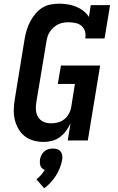

<svg xmlns="http://www.w3.org/2000/svg" viewBox="-20 -763 640 1043"><path d="M218 8Q189 8 162 0.5Q135 -7 114 -23.5Q93 -40 79.5 -64Q66 -88 60 -114.5Q54 -141 55 -170Q56 -199 61 -228L114 -553Q118 -576 125 -599.5Q132 -623 143.5 -645Q155 -667 171.5 -687Q188 -707 209 -720.5Q230 -734 254.5 -738.5Q279 -743 302 -743Q326 -743 349.5 -739Q373 -735 394 -726.5Q415 -718 433 -704Q451 -690 463 -671L473 -735H578L548 -554H443Q447 -573 442 -591.5Q437 -610 424 -621.5Q411 -633 392.5 -637.5Q374 -642 355 -642Q341 -642 326 -640Q311 -638 297.5 -631.5Q284 -625 272 -614.5Q260 -604 251.5 -591.5Q243 -579 238.5 -565Q234 -551 232 -536L178 -212Q174 -190 175 -168Q176 -146 186.5 -128Q197 -110 216 -101.5Q235 -93 257 -93Q276 -93 295 -98Q314 -103 329.5 -115.5Q345 -128 354.5 -145.5Q364 -163 367 -182L387 -307H294L311 -407H524L457 0H348L363 -93Q353 -71 338.5 -51.5Q324 -32 305 -18Q286 -4 263 2Q240 8 218 8ZM220 260 178 211Q191 201 202.5 188Q214 175 223 160Q215 157 209 151.5Q203 146 200 138.5Q197 131 196.5 122Q196 113 197 104Q199 92 205 80Q211 68 220.5 59.5Q230 51 242.5 47.5Q255 44 267 44Q280 44 291 47.5Q302 51 309 59.5Q316 68 318 80Q320 92 318 104Q314 126 305.5 148Q297 170 284.5 190Q272 210 255.5 228Q239 246 220 260Z"/></svg>

Font: Iosevka Curly Slab Extended
Style: Bold Italic
Weight: 700
Width: 7
Italic angle: -9°
Monospace: yes
Designer: Belleve Invis
Foundry: Belleve Invis
Version: Version 11.0.0; ttfautohint (v1.8.3)